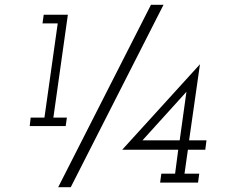

<svg xmlns="http://www.w3.org/2000/svg" viewBox="-20 -756 1008 795"><path d="M221 19H273Q370 -171 465 -358.5Q560 -546 657 -736H605Q508 -546 413 -358.5Q318 -171 221 19ZM648 -37 643 0H800L805 -37H744L758 -136H830L835 -175H763L808 -490L486 -136H718L705 -37ZM752 -376 724 -175H570ZM107 -269 103 -234H252L257 -269H201L261 -695H161L156 -659H219L164 -269Z"/></svg>

Font: Josefin Slab Medium
Style: Italic
Weight: 500
Italic angle: -12°
Version: Version 2.000